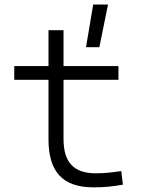

<svg xmlns="http://www.w3.org/2000/svg" viewBox="-20 -805 626 835"><path d="M386.7 9.8C432.6 9.8 471.2 5.9 514.6 -2L507.3 -61C468.3 -55.2 434.1 -51.3 396.5 -51.3C300.8 -51.3 256.3 -99.1 256.3 -200.2V-458H495.1V-517.6H256.3V-673.8H190.9V-517.6H42V-458H190.9V-198.7C190.9 -57.1 253.4 9.8 386.7 9.8ZM354 -599.6H412.1L449.7 -785.2H385.3Z"/></svg>

Font: Cascadia Mono NF Light
Style: Regular
Weight: 300
Monospace: yes
Designer: Aaron Bell
Foundry: Saja Typeworks
Version: Version 2404.023